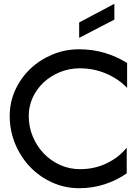

<svg xmlns="http://www.w3.org/2000/svg" viewBox="-20 -974 713 1009"><path d="M581 -954V-871L396 -775V-856ZM648 -512Q605 -558 539.5 -586.5Q474 -615 399 -615Q344 -615 295 -595Q246 -575 209.5 -541Q173 -507 152 -461.5Q131 -416 131 -365Q131 -307 152.5 -256Q174 -205 210.5 -167Q247 -129 296 -107Q345 -85 401 -85Q476 -85 540 -115.5Q604 -146 646 -198V-63Q593 -26 529.5 -5.5Q466 15 396 15Q321 15 254.5 -15Q188 -45 138.5 -96.5Q89 -148 60 -217.5Q31 -287 31 -365Q31 -437 60 -500.5Q89 -564 138.5 -611.5Q188 -659 254.5 -687Q321 -715 396 -715Q467 -715 530.5 -696Q594 -677 648 -643Z"/></svg>

Font: Railway
Style: Regular
Weight: 400
Version: 1.000